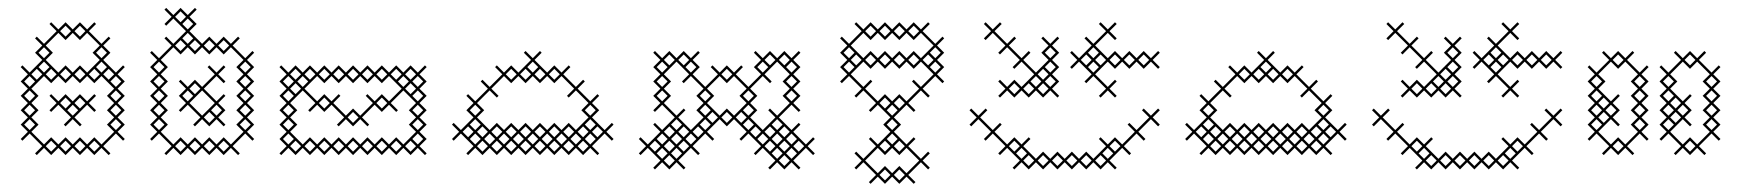

<svg xmlns="http://www.w3.org/2000/svg" viewBox="-20 -381 4326 477"><path d="M107.1 4.3 125 -13.6 142.9 4.3 160.7 -13.6 178.6 4.3 196.4 -13.6 214.3 4.3 232.1 -13.6 250 4.3 254.3 0 236.4 -17.9 267.9 -49.3 285.7 -31.4 290 -35.7 272.1 -53.6 290 -71.4 272.1 -89.3 290 -107.1 272.1 -125 290 -142.9 272.1 -160.7 290 -178.6 272.1 -196.4 290 -214.3 285.7 -218.6 267.9 -200.7 236.4 -232.1 254.3 -250 236.4 -267.9 254.3 -285.7 250 -290 232.1 -272.1 200.7 -303.6 218.6 -321.4 214.3 -325.7 196.4 -307.9 178.6 -325.7 160.7 -307.9 142.9 -325.7 125 -307.9 107.1 -325.7 102.9 -321.4 120.7 -303.6 89.3 -272.1 71.4 -290 67.1 -285.7 85 -267.9 67.1 -250 85 -232.1 53.6 -200.7 35.7 -218.6 31.4 -214.3 49.3 -196.4 31.4 -178.6 49.3 -160.7 31.4 -142.9 49.3 -125 31.4 -107.1 49.3 -89.3 31.4 -71.4 49.3 -53.6 31.4 -35.7 35.7 -31.4 53.6 -49.3 85 -17.9 67.1 0 71.4 4.3 89.3 -13.6ZM245.7 -71.4 263.6 -53.6 232.1 -22.1 214.3 -40 196.4 -22.1 178.6 -40 160.7 -22.1 142.9 -40 125 -22.1 107.1 -40 89.3 -22.1 57.9 -53.6 75.7 -71.4 57.9 -89.3 75.7 -107.1 57.9 -125 75.7 -142.9 57.9 -160.7 89.3 -192.1 107.1 -174.3 125 -192.1 142.9 -174.3 160.7 -192.1 178.6 -174.3 196.4 -192.1 214.3 -174.3 232.1 -192.1 263.6 -160.7 245.7 -142.9 263.6 -125 245.7 -107.1 263.6 -89.3ZM254.3 -178.6 267.9 -192.1 281.4 -178.6 267.9 -165ZM125 -200.7 93.6 -232.1 111.4 -250 93.6 -267.9 125 -299.3 142.9 -281.4 160.7 -299.3 178.6 -281.4 196.4 -299.3 227.9 -267.9 210 -250 227.9 -232.1 196.4 -200.7 178.6 -218.6 160.7 -200.7 142.9 -218.6ZM71.4 -210 85 -196.4 71.4 -182.9 57.9 -196.4ZM214.3 -210 227.9 -196.4 214.3 -182.9 200.7 -196.4ZM165 -89.3 196.4 -120.7 214.3 -102.9 218.6 -107.1 200.7 -125 218.6 -142.9 214.3 -147.1 196.4 -129.3 178.6 -147.1 160.7 -129.3 142.9 -147.1 125 -129.3 107.1 -147.1 102.9 -142.9 120.7 -125 102.9 -107.1 107.1 -102.9 125 -120.7 156.4 -89.3 138.6 -71.4 142.9 -67.1 160.7 -85 178.6 -67.1 182.9 -71.4ZM147.1 -107.1 160.7 -120.7 174.3 -107.1 160.7 -93.6ZM40 -71.4 53.6 -85 67.1 -71.4 53.6 -57.9ZM40 -107.1 53.6 -120.7 67.1 -107.1 53.6 -93.6ZM40 -142.9 53.6 -156.4 67.1 -142.9 53.6 -129.3ZM40 -178.6 53.6 -192.1 67.1 -178.6 53.6 -165ZM75.7 -214.3 89.3 -227.9 102.9 -214.3 89.3 -200.7ZM75.7 -250 89.3 -263.6 102.9 -250 89.3 -236.4ZM93.6 -17.9 107.1 -31.4 120.7 -17.9 107.1 -4.3ZM93.6 -196.4 107.1 -210 120.7 -196.4 107.1 -182.9ZM129.3 -17.9 142.9 -31.4 156.4 -17.9 142.9 -4.3ZM129.3 -125 142.9 -138.6 156.4 -125 142.9 -111.4ZM129.3 -196.4 142.9 -210 156.4 -196.4 142.9 -182.9ZM129.3 -303.6 142.9 -317.1 156.4 -303.6 142.9 -290ZM165 -17.9 178.6 -31.4 192.1 -17.9 178.6 -4.3ZM165 -125 178.6 -138.6 192.1 -125 178.6 -111.4ZM165 -196.4 178.6 -210 192.1 -196.4 178.6 -182.9ZM165 -303.6 178.6 -317.1 192.1 -303.6 178.6 -290ZM200.7 -17.9 214.3 -31.4 227.9 -17.9 214.3 -4.3ZM218.6 -214.3 232.1 -227.9 245.7 -214.3 232.1 -200.7ZM218.6 -250 232.1 -263.6 245.7 -250 232.1 -236.4ZM236.4 -196.4 250 -210 263.6 -196.4 250 -182.9ZM254.3 -71.4 267.9 -85 281.4 -71.4 267.9 -57.9ZM254.3 -107.1 267.9 -120.7 281.4 -107.1 267.9 -93.6ZM254.3 -142.9 267.9 -156.4 281.4 -142.9 267.9 -129.3Z M611.4 -35.7 593.6 -53.6 611.4 -71.4 593.6 -89.3 611.4 -107.1 593.6 -125 611.4 -142.9 593.6 -160.7 611.4 -178.6 593.6 -196.4 611.4 -214.3 593.6 -232.1 611.4 -250 607.1 -254.3 589.3 -236.4 557.9 -267.9 575.7 -285.7 571.4 -290 553.6 -272.1 535.7 -290 517.9 -272.1 500 -290 482.1 -272.1 450.7 -303.6 468.6 -321.4 450.7 -339.3 468.6 -357.1 464.3 -361.4 446.4 -343.6 428.6 -361.4 410.7 -343.6 392.9 -361.4 388.6 -357.1 406.4 -339.3 388.6 -321.4 392.9 -317.1 410.7 -335 442.1 -303.6 410.7 -272.1 392.9 -290 388.6 -285.7 406.4 -267.9 375 -236.4 357.1 -254.3 352.9 -250 370.7 -232.1 352.9 -214.3 370.7 -196.4 352.9 -178.6 370.7 -160.7 352.9 -142.9 370.7 -125 352.9 -107.1 370.7 -89.3 352.9 -71.4 370.7 -53.6 352.9 -35.7 357.1 -31.4 375 -49.3 406.4 -17.9 388.6 0 392.9 4.3 410.7 -13.6 428.6 4.3 446.4 -13.6 464.3 4.3 482.1 -13.6 500 4.3 517.9 -13.6 535.7 4.3 553.6 -13.6 571.4 4.3 575.7 0 557.9 -17.9 589.3 -49.3 607.1 -31.4ZM567.1 -71.4 585 -53.6 553.6 -22.1 535.7 -40 517.9 -22.1 500 -40 482.1 -22.1 464.3 -40 446.4 -22.1 428.6 -40 410.7 -22.1 379.3 -53.6 397.1 -71.4 379.3 -89.3 397.1 -107.1 379.3 -125 397.1 -142.9 379.3 -160.7 397.1 -178.6 379.3 -196.4 397.1 -214.3 379.3 -232.1 410.7 -263.6 428.6 -245.7 446.4 -263.6 464.3 -245.7 482.1 -263.6 500 -245.7 517.9 -263.6 535.7 -245.7 553.6 -263.6 585 -232.1 567.1 -214.3 585 -196.4 567.1 -178.6 585 -160.7 567.1 -142.9 585 -125 567.1 -107.1 585 -89.3ZM482.1 -93.6 450.7 -125 482.1 -156.4 513.6 -125ZM428.6 -102.9 446.4 -120.7 477.9 -89.3 460 -71.4 464.3 -67.1 482.1 -85 500 -67.1 517.9 -85 535.7 -67.1 540 -71.4 522.1 -89.3 540 -107.1 522.1 -125 540 -142.9 535.7 -147.1 517.9 -129.3 486.4 -160.7 517.9 -192.1 535.7 -174.3 540 -178.6 522.1 -196.4 540 -214.3 535.7 -218.6 517.9 -200.7 500 -218.6 495.7 -214.3 513.6 -196.4 482.1 -165 464.3 -182.9 446.4 -165 428.6 -182.9 424.3 -178.6 442.1 -160.7 424.3 -142.9 442.1 -125 424.3 -107.1ZM500 -102.9 513.6 -89.3 500 -75.7 486.4 -89.3ZM428.6 -281.4 442.1 -267.9 428.6 -254.3 415 -267.9ZM432.9 -321.4 446.4 -335 460 -321.4 446.4 -307.9ZM361.4 -71.4 375 -85 388.6 -71.4 375 -57.9ZM361.4 -107.1 375 -120.7 388.6 -107.1 375 -93.6ZM361.4 -142.9 375 -156.4 388.6 -142.9 375 -129.3ZM361.4 -178.6 375 -192.1 388.6 -178.6 375 -165ZM361.4 -214.3 375 -227.9 388.6 -214.3 375 -200.7ZM415 -17.9 428.6 -31.4 442.1 -17.9 428.6 -4.3ZM415 -339.3 428.6 -352.9 442.1 -339.3 428.6 -325.7ZM432.9 -142.9 446.4 -156.4 460 -142.9 446.4 -129.3ZM432.9 -285.7 446.4 -299.3 460 -285.7 446.4 -272.1ZM450.7 -17.9 464.3 -31.4 477.9 -17.9 464.3 -4.3ZM450.7 -160.7 464.3 -174.3 477.9 -160.7 464.3 -147.1ZM450.7 -267.9 464.3 -281.4 477.9 -267.9 464.3 -254.3ZM486.4 -17.9 500 -31.4 513.6 -17.9 500 -4.3ZM486.4 -267.9 500 -281.4 513.6 -267.9 500 -254.3ZM504.3 -107.1 517.9 -120.7 531.4 -107.1 517.9 -93.6ZM522.1 -17.9 535.7 -31.4 549.3 -17.9 535.7 -4.3ZM522.1 -267.9 535.7 -281.4 549.3 -267.9 535.7 -254.3ZM575.7 -71.4 589.3 -85 602.9 -71.4 589.3 -57.9ZM575.7 -107.1 589.3 -120.7 602.9 -107.1 589.3 -93.6ZM575.7 -142.9 589.3 -156.4 602.9 -142.9 589.3 -129.3ZM575.7 -178.6 589.3 -192.1 602.9 -178.6 589.3 -165ZM575.7 -214.3 589.3 -227.9 602.9 -214.3 589.3 -200.7Z M718.6 -178.6 732.1 -192.1 745.7 -178.6 732.1 -165ZM674.3 -178.6 692.1 -160.7 674.3 -142.9 692.1 -125 674.3 -107.1 692.1 -89.3 674.3 -71.4 692.1 -53.6 674.3 -35.7 692.1 -17.9 674.3 0 678.6 4.3 696.4 -13.6 714.3 4.3 732.1 -13.6 750 4.3 767.9 -13.6 785.7 4.3 803.6 -13.6 821.4 4.3 839.3 -13.6 857.1 4.3 875 -13.6 892.9 4.3 910.7 -13.6 928.6 4.3 946.4 -13.6 964.3 4.3 982.1 -13.6 1000 4.3 1017.9 -13.6 1035.7 4.3 1040 0 1022.1 -17.9 1040 -35.7 1022.1 -53.6 1040 -71.4 1022.1 -89.3 1040 -107.1 1022.1 -125 1040 -142.9 1022.1 -160.7 1040 -178.6 1022.1 -196.4 1040 -214.3 1035.7 -218.6 1017.9 -200.7 1000 -218.6 982.1 -200.7 964.3 -218.6 946.4 -200.7 928.6 -218.6 910.7 -200.7 892.9 -218.6 875 -200.7 857.1 -218.6 839.3 -200.7 821.4 -218.6 803.6 -200.7 785.7 -218.6 767.9 -200.7 750 -218.6 732.1 -200.7 714.3 -218.6 696.4 -200.7 678.6 -218.6 674.3 -214.3 692.1 -196.4ZM700.7 -125 732.1 -156.4 763.6 -125 745.7 -107.1 750 -102.9 767.9 -120.7 785.7 -102.9 803.6 -120.7 835 -89.3 817.1 -71.4 821.4 -67.1 839.3 -85 857.1 -67.1 875 -85 892.9 -67.1 897.1 -71.4 879.3 -89.3 910.7 -120.7 928.6 -102.9 946.4 -120.7 964.3 -102.9 968.6 -107.1 950.7 -125 982.1 -156.4 1013.6 -125 995.7 -107.1 1013.6 -89.3 995.7 -71.4 1013.6 -53.6 982.1 -22.1 964.3 -40 946.4 -22.1 928.6 -40 910.7 -22.1 892.9 -40 875 -22.1 857.1 -40 839.3 -22.1 821.4 -40 803.6 -22.1 785.7 -40 767.9 -22.1 750 -40 732.1 -22.1 700.7 -53.6 718.6 -71.4 700.7 -89.3 718.6 -107.1ZM1000 -31.4 1013.6 -17.9 1000 -4.3 986.4 -17.9ZM1000 -174.3 1013.6 -160.7 1000 -147.1 986.4 -160.7ZM1004.3 -178.6 1017.9 -192.1 1031.4 -178.6 1017.9 -165ZM946.4 -192.1 977.9 -160.7 946.4 -129.3 928.6 -147.1 910.7 -129.3 892.9 -147.1 888.6 -142.9 906.4 -125 875 -93.6 857.1 -111.4 839.3 -93.6 807.9 -125 825.7 -142.9 821.4 -147.1 803.6 -129.3 785.7 -147.1 767.9 -129.3 736.4 -160.7 767.9 -192.1 785.7 -174.3 803.6 -192.1 821.4 -174.3 839.3 -192.1 857.1 -174.3 875 -192.1 892.9 -174.3 910.7 -192.1 928.6 -174.3ZM968.6 -178.6 982.1 -192.1 995.7 -178.6 982.1 -165ZM714.3 -174.3 727.9 -160.7 714.3 -147.1 700.7 -160.7ZM1004.3 -142.9 1017.9 -156.4 1031.4 -142.9 1017.9 -129.3ZM682.9 -35.7 696.4 -49.3 710 -35.7 696.4 -22.1ZM682.9 -71.4 696.4 -85 710 -71.4 696.4 -57.9ZM682.9 -107.1 696.4 -120.7 710 -107.1 696.4 -93.6ZM682.9 -142.9 696.4 -156.4 710 -142.9 696.4 -129.3ZM682.9 -178.6 696.4 -192.1 710 -178.6 696.4 -165ZM700.7 -17.9 714.3 -31.4 727.9 -17.9 714.3 -4.3ZM700.7 -196.4 714.3 -210 727.9 -196.4 714.3 -182.9ZM736.4 -17.9 750 -31.4 763.6 -17.9 750 -4.3ZM736.4 -196.4 750 -210 763.6 -196.4 750 -182.9ZM772.1 -17.9 785.7 -31.4 799.3 -17.9 785.7 -4.3ZM772.1 -125 785.7 -138.6 799.3 -125 785.7 -111.4ZM772.1 -196.4 785.7 -210 799.3 -196.4 785.7 -182.9ZM807.9 -17.9 821.4 -31.4 835 -17.9 821.4 -4.3ZM807.9 -196.4 821.4 -210 835 -196.4 821.4 -182.9ZM843.6 -17.9 857.1 -31.4 870.7 -17.9 857.1 -4.3ZM843.6 -89.3 857.1 -102.9 870.7 -89.3 857.1 -75.7ZM843.6 -196.4 857.1 -210 870.7 -196.4 857.1 -182.9ZM879.3 -17.9 892.9 -31.4 906.4 -17.9 892.9 -4.3ZM879.3 -196.4 892.9 -210 906.4 -196.4 892.9 -182.9ZM915 -17.9 928.6 -31.4 942.1 -17.9 928.6 -4.3ZM915 -125 928.6 -138.6 942.1 -125 928.6 -111.4ZM915 -196.4 928.6 -210 942.1 -196.4 928.6 -182.9ZM950.7 -17.9 964.3 -31.4 977.9 -17.9 964.3 -4.3ZM950.7 -196.4 964.3 -210 977.9 -196.4 964.3 -182.9ZM986.4 -196.4 1000 -210 1013.6 -196.4 1000 -182.9ZM1004.3 -35.7 1017.9 -49.3 1031.4 -35.7 1017.9 -22.1ZM1004.3 -71.4 1017.9 -85 1031.4 -71.4 1017.9 -57.9ZM1004.3 -107.1 1017.9 -120.7 1031.4 -107.1 1017.9 -93.6Z M1214.3 4.3 1232.1 -13.6 1250 4.3 1267.9 -13.6 1285.7 4.3 1303.6 -13.6 1321.4 4.3 1339.3 -13.6 1357.1 4.3 1375 -13.6 1392.9 4.3 1410.7 -13.6 1428.6 4.3 1446.4 -13.6 1464.3 4.3 1468.6 0 1450.7 -17.9 1482.1 -49.3 1500 -31.4 1504.3 -35.7 1486.4 -53.6 1504.3 -71.4 1500 -75.7 1482.1 -57.9 1450.7 -89.3 1468.6 -107.1 1450.7 -125 1468.6 -142.9 1464.3 -147.1 1446.4 -129.3 1415 -160.7 1432.9 -178.6 1428.6 -182.9 1410.7 -165 1379.3 -196.4 1397.1 -214.3 1392.9 -218.6 1375 -200.7 1357.1 -218.6 1339.3 -200.7 1307.9 -232.1 1325.7 -250 1321.4 -254.3 1303.6 -236.4 1285.7 -254.3 1281.4 -250 1299.3 -232.1 1267.9 -200.7 1250 -218.6 1232.1 -200.7 1214.3 -218.6 1210 -214.3 1227.9 -196.4 1196.4 -165 1178.6 -182.9 1174.3 -178.6 1192.1 -160.7 1160.7 -129.3 1142.9 -147.1 1138.6 -142.9 1156.4 -125 1138.6 -107.1 1156.4 -89.3 1125 -57.9 1107.1 -75.7 1102.9 -71.4 1120.7 -53.6 1102.9 -35.7 1107.1 -31.4 1125 -49.3 1156.4 -17.9 1138.6 0 1142.9 4.3 1160.7 -13.6 1178.6 4.3 1196.4 -13.6ZM1147.1 -35.7 1160.7 -49.3 1174.3 -35.7 1160.7 -22.1ZM1182.9 -35.7 1196.4 -49.3 1210 -35.7 1196.4 -22.1ZM1218.6 -35.7 1232.1 -49.3 1245.7 -35.7 1232.1 -22.1ZM1178.6 -31.4 1192.1 -17.9 1178.6 -4.3 1165 -17.9ZM1254.3 -35.7 1267.9 -49.3 1281.4 -35.7 1267.9 -22.1ZM1214.3 -31.4 1227.9 -17.9 1214.3 -4.3 1200.7 -17.9ZM1290 -35.7 1303.6 -49.3 1317.1 -35.7 1303.6 -22.1ZM1250 -31.4 1263.6 -17.9 1250 -4.3 1236.4 -17.9ZM1325.7 -35.7 1339.3 -49.3 1352.9 -35.7 1339.3 -22.1ZM1285.7 -31.4 1299.3 -17.9 1285.7 -4.3 1272.1 -17.9ZM1361.4 -35.7 1375 -49.3 1388.6 -35.7 1375 -22.1ZM1321.4 -31.4 1335 -17.9 1321.4 -4.3 1307.9 -17.9ZM1397.1 -35.7 1410.7 -49.3 1424.3 -35.7 1410.7 -22.1ZM1357.1 -31.4 1370.7 -17.9 1357.1 -4.3 1343.6 -17.9ZM1432.9 -35.7 1446.4 -49.3 1460 -35.7 1446.4 -22.1ZM1392.9 -31.4 1406.4 -17.9 1392.9 -4.3 1379.3 -17.9ZM1428.6 -31.4 1442.1 -17.9 1428.6 -4.3 1415 -17.9ZM1196.4 -57.9 1165 -89.3 1182.9 -107.1 1165 -125 1196.4 -156.4 1214.3 -138.6 1218.6 -142.9 1200.7 -160.7 1232.1 -192.1 1250 -174.3 1267.9 -192.1 1285.7 -174.3 1303.6 -192.1 1321.4 -174.3 1339.3 -192.1 1357.1 -174.3 1375 -192.1 1406.4 -160.7 1388.6 -142.9 1392.9 -138.6 1410.7 -156.4 1442.1 -125 1424.3 -107.1 1442.1 -89.3 1410.7 -57.9 1392.9 -75.7 1375 -57.9 1357.1 -75.7 1339.3 -57.9 1321.4 -75.7 1303.6 -57.9 1285.7 -75.7 1267.9 -57.9 1250 -75.7 1232.1 -57.9 1214.3 -75.7ZM1142.9 -67.1 1156.4 -53.6 1142.9 -40 1129.3 -53.6ZM1428.6 -67.1 1442.1 -53.6 1428.6 -40 1415 -53.6ZM1285.7 -210 1299.3 -196.4 1285.7 -182.9 1272.1 -196.4ZM1147.1 -71.4 1160.7 -85 1174.3 -71.4 1160.7 -57.9ZM1147.1 -107.1 1160.7 -120.7 1174.3 -107.1 1160.7 -93.6ZM1165 -53.6 1178.6 -67.1 1192.1 -53.6 1178.6 -40ZM1200.7 -53.6 1214.3 -67.1 1227.9 -53.6 1214.3 -40ZM1236.4 -53.6 1250 -67.1 1263.6 -53.6 1250 -40ZM1236.4 -196.4 1250 -210 1263.6 -196.4 1250 -182.9ZM1272.1 -53.6 1285.7 -67.1 1299.3 -53.6 1285.7 -40ZM1290 -214.3 1303.6 -227.9 1317.1 -214.3 1303.6 -200.7ZM1307.9 -53.6 1321.4 -67.1 1335 -53.6 1321.4 -40ZM1307.9 -196.4 1321.4 -210 1335 -196.4 1321.4 -182.9ZM1343.6 -53.6 1357.1 -67.1 1370.7 -53.6 1357.1 -40ZM1343.6 -196.4 1357.1 -210 1370.7 -196.4 1357.1 -182.9ZM1379.3 -53.6 1392.9 -67.1 1406.4 -53.6 1392.9 -40ZM1432.9 -71.4 1446.4 -85 1460 -71.4 1446.4 -57.9ZM1432.9 -107.1 1446.4 -120.7 1460 -107.1 1446.4 -93.6ZM1450.7 -53.6 1464.3 -67.1 1477.9 -53.6 1464.3 -40Z M1785.7 -174.3 1803.6 -192.1 1835 -160.7 1817.1 -142.9 1835 -125 1803.6 -93.6 1785.7 -111.4 1767.9 -93.6 1736.4 -125 1754.3 -142.9 1736.4 -160.7 1767.9 -192.1ZM1839.3 -165 1807.9 -196.4 1825.7 -214.3 1821.4 -218.6 1803.6 -200.7 1785.7 -218.6 1767.9 -200.7 1750 -218.6 1745.7 -214.3 1763.6 -196.4 1732.1 -165 1700.7 -196.4 1718.6 -214.3 1700.7 -232.1 1718.6 -250 1714.3 -254.3 1696.4 -236.4 1678.6 -254.3 1660.7 -236.4 1642.9 -254.3 1625 -236.4 1607.1 -254.3 1602.9 -250 1620.7 -232.1 1602.9 -214.3 1620.7 -196.4 1602.9 -178.6 1620.7 -160.7 1602.9 -142.9 1620.7 -125 1602.9 -107.1 1607.1 -102.9 1625 -120.7 1656.4 -89.3 1625 -57.9 1607.1 -75.7 1602.9 -71.4 1620.7 -53.6 1589.3 -22.1 1571.4 -40 1567.1 -35.7 1585 -17.9 1567.1 0 1571.4 4.3 1589.3 -13.6 1620.7 17.9 1602.9 35.7 1607.1 40 1625 22.1 1642.9 40 1660.7 22.1 1678.6 40 1682.9 35.7 1665 17.9 1696.4 -13.6 1714.3 4.3 1718.6 0 1700.7 -17.9 1732.1 -49.3 1750 -31.4 1754.3 -35.7 1736.4 -53.6 1767.9 -85 1785.7 -67.1 1803.6 -85 1835 -53.6 1817.1 -35.7 1821.4 -31.4 1839.3 -49.3 1870.7 -17.9 1852.9 0 1857.1 4.3 1875 -13.6 1906.4 17.9 1888.6 35.7 1892.9 40 1910.7 22.1 1928.6 40 1946.4 22.1 1964.3 40 1968.6 35.7 1950.7 17.9 1982.1 -13.6 2000 4.3 2004.3 0 1986.4 -17.9 2004.3 -35.7 2000 -40 1982.1 -22.1 1950.7 -53.6 1968.6 -71.4 1964.3 -75.7 1946.4 -57.9 1915 -89.3 1946.4 -120.7 1964.3 -102.9 1968.6 -107.1 1950.7 -125 1968.6 -142.9 1950.7 -160.7 1968.6 -178.6 1950.7 -196.4 1968.6 -214.3 1950.7 -232.1 1968.6 -250 1964.3 -254.3 1946.4 -236.4 1928.6 -254.3 1910.7 -236.4 1892.9 -254.3 1875 -236.4 1857.1 -254.3 1852.9 -250 1870.7 -232.1 1852.9 -214.3 1870.7 -196.4ZM1710 -142.9 1727.9 -125 1710 -107.1 1727.9 -89.3 1696.4 -57.9 1665 -89.3 1682.9 -107.1 1678.6 -111.4 1660.7 -93.6 1629.3 -125 1647.1 -142.9 1629.3 -160.7 1647.1 -178.6 1629.3 -196.4 1660.7 -227.9 1692.1 -196.4 1674.3 -178.6 1678.6 -174.3 1696.4 -192.1 1727.9 -160.7ZM1861.4 -142.9 1843.6 -160.7 1875 -192.1 1892.9 -174.3 1897.1 -178.6 1879.3 -196.4 1910.7 -227.9 1942.1 -196.4 1924.3 -178.6 1942.1 -160.7 1924.3 -142.9 1942.1 -125 1910.7 -93.6 1892.9 -111.4 1888.6 -107.1 1906.4 -89.3 1875 -57.9 1843.6 -89.3 1861.4 -107.1 1843.6 -125ZM1932.9 -214.3 1946.4 -227.9 1960 -214.3 1946.4 -200.7ZM1892.9 -67.1 1906.4 -53.6 1892.9 -40 1879.3 -53.6ZM1928.6 -31.4 1942.1 -17.9 1928.6 -4.3 1915 -17.9ZM1897.1 0 1910.7 -13.6 1924.3 0 1910.7 13.6ZM1861.4 -35.7 1875 -49.3 1888.6 -35.7 1875 -22.1ZM1682.9 -214.3 1696.4 -227.9 1710 -214.3 1696.4 -200.7ZM1642.9 -67.1 1656.4 -53.6 1642.9 -40 1629.3 -53.6ZM1611.4 0 1625 -13.6 1638.6 0 1625 13.6ZM1647.1 -35.7 1660.7 -49.3 1674.3 -35.7 1660.7 -22.1ZM1607.1 -31.4 1620.7 -17.9 1607.1 -4.3 1593.6 -17.9ZM1825.7 -71.4 1839.3 -85 1852.9 -71.4 1839.3 -57.9ZM1821.4 -102.9 1835 -89.3 1821.4 -75.7 1807.9 -89.3ZM1682.9 -35.7 1696.4 -49.3 1710 -35.7 1696.4 -22.1ZM1642.9 -31.4 1656.4 -17.9 1642.9 -4.3 1629.3 -17.9ZM1647.1 0 1660.7 -13.6 1674.3 0 1660.7 13.6ZM1642.9 4.3 1656.4 17.9 1642.9 31.4 1629.3 17.9ZM1678.6 -31.4 1692.1 -17.9 1678.6 -4.3 1665 -17.9ZM1714.3 -67.1 1727.9 -53.6 1714.3 -40 1700.7 -53.6ZM1897.1 -35.7 1910.7 -49.3 1924.3 -35.7 1910.7 -22.1ZM1932.9 -35.7 1946.4 -49.3 1960 -35.7 1946.4 -22.1ZM1892.9 -31.4 1906.4 -17.9 1892.9 -4.3 1879.3 -17.9ZM1932.9 0 1946.4 -13.6 1960 0 1946.4 13.6ZM1928.6 4.3 1942.1 17.9 1928.6 31.4 1915 17.9ZM1611.4 -35.7 1625 -49.3 1638.6 -35.7 1625 -22.1ZM1611.4 -142.9 1625 -156.4 1638.6 -142.9 1625 -129.3ZM1611.4 -178.6 1625 -192.1 1638.6 -178.6 1625 -165ZM1611.4 -214.3 1625 -227.9 1638.6 -214.3 1625 -200.7ZM1629.3 -232.1 1642.9 -245.7 1656.4 -232.1 1642.9 -218.6ZM1647.1 -71.4 1660.7 -85 1674.3 -71.4 1660.7 -57.9ZM1665 -53.6 1678.6 -67.1 1692.1 -53.6 1678.6 -40ZM1665 -232.1 1678.6 -245.7 1692.1 -232.1 1678.6 -218.6ZM1718.6 -71.4 1732.1 -85 1745.7 -71.4 1732.1 -57.9ZM1718.6 -107.1 1732.1 -120.7 1745.7 -107.1 1732.1 -93.6ZM1718.6 -142.9 1732.1 -156.4 1745.7 -142.9 1732.1 -129.3ZM1736.4 -89.3 1750 -102.9 1763.6 -89.3 1750 -75.7ZM1772.1 -89.3 1785.7 -102.9 1799.3 -89.3 1785.7 -75.7ZM1772.1 -196.4 1785.7 -210 1799.3 -196.4 1785.7 -182.9ZM1825.7 -107.1 1839.3 -120.7 1852.9 -107.1 1839.3 -93.6ZM1825.7 -142.9 1839.3 -156.4 1852.9 -142.9 1839.3 -129.3ZM1843.6 -53.6 1857.1 -67.1 1870.7 -53.6 1857.1 -40ZM1861.4 -214.3 1875 -227.9 1888.6 -214.3 1875 -200.7ZM1879.3 -232.1 1892.9 -245.7 1906.4 -232.1 1892.9 -218.6ZM1897.1 -71.4 1910.7 -85 1924.3 -71.4 1910.7 -57.9ZM1915 -53.6 1928.6 -67.1 1942.1 -53.6 1928.6 -40ZM1915 -232.1 1928.6 -245.7 1942.1 -232.1 1928.6 -218.6ZM1932.9 -142.9 1946.4 -156.4 1960 -142.9 1946.4 -129.3ZM1932.9 -178.6 1946.4 -192.1 1960 -178.6 1946.4 -165ZM1950.7 -17.9 1964.3 -31.4 1977.9 -17.9 1964.3 -4.3Z M2178.6 75.7 2196.4 57.9 2214.3 75.7 2232.1 57.9 2250 75.7 2254.3 71.4 2236.4 53.6 2267.9 22.1 2285.7 40 2290 35.7 2272.1 17.9 2290 0 2285.7 -4.3 2267.9 13.6 2236.4 -17.9 2254.3 -35.7 2250 -40 2232.1 -22.1 2200.7 -53.6 2218.6 -71.4 2200.7 -89.3 2232.1 -120.7 2250 -102.9 2254.3 -107.1 2236.4 -125 2267.9 -156.4 2285.7 -138.6 2290 -142.9 2272.1 -160.7 2303.6 -192.1 2321.4 -174.3 2325.7 -178.6 2307.9 -196.4 2325.7 -214.3 2307.9 -232.1 2325.7 -250 2307.9 -267.9 2325.7 -285.7 2321.4 -290 2303.6 -272.1 2272.1 -303.6 2290 -321.4 2285.7 -325.7 2267.9 -307.9 2250 -325.7 2232.1 -307.9 2214.3 -325.7 2196.4 -307.9 2178.6 -325.7 2160.7 -307.9 2142.9 -325.7 2125 -307.9 2107.1 -325.7 2102.9 -321.4 2120.7 -303.6 2089.3 -272.1 2071.4 -290 2067.1 -285.7 2085 -267.9 2067.1 -250 2085 -232.1 2067.1 -214.3 2085 -196.4 2067.1 -178.6 2071.4 -174.3 2089.3 -192.1 2120.7 -160.7 2102.9 -142.9 2107.1 -138.6 2125 -156.4 2156.4 -125 2138.6 -107.1 2142.9 -102.9 2160.7 -120.7 2192.1 -89.3 2174.3 -71.4 2192.1 -53.6 2160.7 -22.1 2142.9 -40 2138.6 -35.7 2156.4 -17.9 2125 13.6 2107.1 -4.3 2102.9 0 2120.7 17.9 2102.9 35.7 2107.1 40 2125 22.1 2156.4 53.6 2138.6 71.4 2142.9 75.7 2160.7 57.9ZM2160.7 49.3 2129.3 17.9 2160.7 -13.6 2178.6 4.3 2196.4 -13.6 2214.3 4.3 2232.1 -13.6 2263.6 17.9 2232.1 49.3 2214.3 31.4 2196.4 49.3 2178.6 31.4ZM2178.6 -31.4 2192.1 -17.9 2178.6 -4.3 2165 -17.9ZM2182.9 -107.1 2196.4 -120.7 2210 -107.1 2196.4 -93.6ZM2160.7 -129.3 2129.3 -160.7 2147.1 -178.6 2142.9 -182.9 2125 -165 2093.6 -196.4 2125 -227.9 2142.9 -210 2160.7 -227.9 2178.6 -210 2196.4 -227.9 2214.3 -210 2232.1 -227.9 2250 -210 2267.9 -227.9 2299.3 -196.4 2267.9 -165 2250 -182.9 2245.7 -178.6 2263.6 -160.7 2232.1 -129.3 2214.3 -147.1 2196.4 -129.3 2178.6 -147.1ZM2125 -236.4 2093.6 -267.9 2125 -299.3 2142.9 -281.4 2160.7 -299.3 2178.6 -281.4 2196.4 -299.3 2214.3 -281.4 2232.1 -299.3 2250 -281.4 2267.9 -299.3 2299.3 -267.9 2267.9 -236.4 2250 -254.3 2232.1 -236.4 2214.3 -254.3 2196.4 -236.4 2178.6 -254.3 2160.7 -236.4 2142.9 -254.3ZM2285.7 -245.7 2299.3 -232.1 2285.7 -218.6 2272.1 -232.1ZM2290 -214.3 2303.6 -227.9 2317.1 -214.3 2303.6 -200.7ZM2075.7 -214.3 2089.3 -227.9 2102.9 -214.3 2089.3 -200.7ZM2075.7 -250 2089.3 -263.6 2102.9 -250 2089.3 -236.4ZM2093.6 -232.1 2107.1 -245.7 2120.7 -232.1 2107.1 -218.6ZM2129.3 -232.1 2142.9 -245.7 2156.4 -232.1 2142.9 -218.6ZM2129.3 -303.6 2142.9 -317.1 2156.4 -303.6 2142.9 -290ZM2165 53.6 2178.6 40 2192.1 53.6 2178.6 67.1ZM2165 -125 2178.6 -138.6 2192.1 -125 2178.6 -111.4ZM2165 -232.1 2178.6 -245.7 2192.1 -232.1 2178.6 -218.6ZM2165 -303.6 2178.6 -317.1 2192.1 -303.6 2178.6 -290ZM2182.9 -35.7 2196.4 -49.3 2210 -35.7 2196.4 -22.1ZM2182.9 -71.4 2196.4 -85 2210 -71.4 2196.4 -57.9ZM2200.7 53.6 2214.3 40 2227.9 53.6 2214.3 67.1ZM2200.7 -17.9 2214.3 -31.4 2227.9 -17.9 2214.3 -4.3ZM2200.7 -125 2214.3 -138.6 2227.9 -125 2214.3 -111.4ZM2200.7 -232.1 2214.3 -245.7 2227.9 -232.1 2214.3 -218.6ZM2200.7 -303.6 2214.3 -317.1 2227.9 -303.6 2214.3 -290ZM2236.4 -232.1 2250 -245.7 2263.6 -232.1 2250 -218.6ZM2236.4 -303.6 2250 -317.1 2263.6 -303.6 2250 -290ZM2290 -250 2303.6 -263.6 2317.1 -250 2303.6 -236.4Z M2482.1 -272.1 2450.7 -303.6 2468.6 -321.4 2464.3 -325.7 2446.4 -307.9 2428.6 -325.7 2424.3 -321.4 2442.1 -303.6 2424.3 -285.7 2428.6 -281.4 2446.4 -299.3 2477.9 -267.9 2460 -250 2464.3 -245.7 2482.1 -263.6 2513.6 -232.1 2495.7 -214.3 2500 -210 2517.9 -227.9 2549.3 -196.4 2517.9 -165 2500 -182.9 2482.1 -165 2464.3 -182.9 2460 -178.6 2477.9 -160.7 2460 -142.9 2464.3 -138.6 2482.1 -156.4 2500 -138.6 2517.9 -156.4 2535.7 -138.6 2553.6 -156.4 2571.4 -138.6 2589.3 -156.4 2607.1 -138.6 2611.4 -142.9 2593.6 -160.7 2611.4 -178.6 2593.6 -196.4 2611.4 -214.3 2593.6 -232.1 2611.4 -250 2593.6 -267.9 2611.4 -285.7 2607.1 -290 2589.3 -272.1 2571.4 -290 2567.1 -285.7 2585 -267.9 2567.1 -250 2585 -232.1 2553.6 -200.7 2522.1 -232.1 2540 -250 2535.7 -254.3 2517.9 -236.4 2486.4 -267.9 2504.3 -285.7 2500 -290ZM2575.7 -178.6 2589.3 -192.1 2602.9 -178.6 2589.3 -165ZM2535.7 -174.3 2549.3 -160.7 2535.7 -147.1 2522.1 -160.7ZM2571.4 -174.3 2585 -160.7 2571.4 -147.1 2557.9 -160.7ZM2571.4 -210 2585 -196.4 2571.4 -182.9 2557.9 -196.4ZM2682.9 -214.3 2696.4 -227.9 2710 -214.3 2696.4 -200.7ZM2642.9 -210 2660.7 -227.9 2692.1 -196.4 2674.3 -178.6 2678.6 -174.3 2696.4 -192.1 2727.9 -160.7 2710 -142.9 2714.3 -138.6 2732.1 -156.4 2750 -138.6 2754.3 -142.9 2736.4 -160.7 2754.3 -178.6 2750 -182.9 2732.1 -165 2700.7 -196.4 2732.1 -227.9 2750 -210 2767.9 -227.9 2785.7 -210 2803.6 -227.9 2821.4 -210 2839.3 -227.9 2857.1 -210 2861.4 -214.3 2843.6 -232.1 2861.4 -250 2857.1 -254.3 2839.3 -236.4 2821.4 -254.3 2803.6 -236.4 2785.7 -254.3 2767.9 -236.4 2750 -254.3 2732.1 -236.4 2700.7 -267.9 2732.1 -299.3 2750 -281.4 2754.3 -285.7 2736.4 -303.6 2754.3 -321.4 2750 -325.7 2732.1 -307.9 2714.3 -325.7 2710 -321.4 2727.9 -303.6 2696.4 -272.1 2678.6 -290 2674.3 -285.7 2692.1 -267.9 2660.7 -236.4 2642.9 -254.3 2638.6 -250 2656.4 -232.1 2638.6 -214.3ZM2678.6 -245.7 2692.1 -232.1 2678.6 -218.6 2665 -232.1ZM2446.4 -57.9 2415 -89.3 2432.9 -107.1 2428.6 -111.4 2410.7 -93.6 2392.9 -111.4 2388.6 -107.1 2406.4 -89.3 2388.6 -71.4 2392.9 -67.1 2410.7 -85 2442.1 -53.6 2424.3 -35.7 2428.6 -31.4 2446.4 -49.3 2477.9 -17.9 2460 0 2464.3 4.3 2482.1 -13.6 2513.6 17.9 2495.7 35.7 2500 40 2517.9 22.1 2535.7 40 2553.6 22.1 2571.4 40 2589.3 22.1 2607.1 40 2625 22.1 2642.9 40 2660.7 22.1 2678.6 40 2696.4 22.1 2714.3 40 2732.1 22.1 2750 40 2754.3 35.7 2736.4 17.9 2767.9 -13.6 2785.7 4.3 2790 0 2772.1 -17.9 2803.6 -49.3 2821.4 -31.4 2825.7 -35.7 2807.9 -53.6 2839.3 -85 2857.1 -67.1 2861.4 -71.4 2843.6 -89.3 2861.4 -107.1 2857.1 -111.4 2839.3 -93.6 2821.4 -111.4 2817.1 -107.1 2835 -89.3 2803.6 -57.9 2785.7 -75.7 2781.4 -71.4 2799.3 -53.6 2767.9 -22.1 2750 -40 2732.1 -22.1 2714.3 -40 2710 -35.7 2727.9 -17.9 2696.4 13.6 2678.6 -4.3 2660.7 13.6 2642.9 -4.3 2625 13.6 2607.1 -4.3 2589.3 13.6 2571.4 -4.3 2553.6 13.6 2522.1 -17.9 2540 -35.7 2535.7 -40 2517.9 -22.1 2500 -40 2482.1 -22.1 2450.7 -53.6 2468.6 -71.4 2464.3 -75.7ZM2504.3 0 2517.9 -13.6 2531.4 0 2517.9 13.6ZM2714.3 4.3 2727.9 17.9 2714.3 31.4 2700.7 17.9ZM2486.4 -17.9 2500 -31.4 2513.6 -17.9 2500 -4.3ZM2486.4 -160.7 2500 -174.3 2513.6 -160.7 2500 -147.1ZM2522.1 17.9 2535.7 4.3 2549.3 17.9 2535.7 31.4ZM2540 -178.6 2553.6 -192.1 2567.1 -178.6 2553.6 -165ZM2557.9 17.9 2571.4 4.3 2585 17.9 2571.4 31.4ZM2575.7 -214.3 2589.3 -227.9 2602.9 -214.3 2589.3 -200.7ZM2575.7 -250 2589.3 -263.6 2602.9 -250 2589.3 -236.4ZM2593.6 17.9 2607.1 4.3 2620.7 17.9 2607.1 31.4ZM2629.3 17.9 2642.9 4.3 2656.4 17.9 2642.9 31.4ZM2665 17.9 2678.6 4.3 2692.1 17.9 2678.6 31.4ZM2682.9 -250 2696.4 -263.6 2710 -250 2696.4 -236.4ZM2700.7 -232.1 2714.3 -245.7 2727.9 -232.1 2714.3 -218.6ZM2718.6 0 2732.1 -13.6 2745.7 0 2732.1 13.6ZM2736.4 -17.9 2750 -31.4 2763.6 -17.9 2750 -4.3ZM2736.4 -232.1 2750 -245.7 2763.6 -232.1 2750 -218.6ZM2772.1 -232.1 2785.7 -245.7 2799.3 -232.1 2785.7 -218.6ZM2807.9 -232.1 2821.4 -245.7 2835 -232.1 2821.4 -218.6Z M3035.7 4.3 3053.6 -13.6 3071.4 4.3 3089.3 -13.6 3107.1 4.3 3125 -13.6 3142.9 4.3 3160.7 -13.6 3178.6 4.3 3196.4 -13.6 3214.3 4.3 3232.1 -13.6 3250 4.3 3267.9 -13.6 3285.7 4.3 3290 0 3272.1 -17.9 3303.6 -49.3 3321.4 -31.4 3325.7 -35.7 3307.9 -53.6 3325.7 -71.4 3321.4 -75.7 3303.6 -57.9 3272.1 -89.3 3290 -107.1 3272.1 -125 3290 -142.9 3285.7 -147.1 3267.9 -129.3 3236.4 -160.7 3254.3 -178.6 3250 -182.9 3232.1 -165 3200.7 -196.4 3218.6 -214.3 3214.3 -218.6 3196.4 -200.7 3178.6 -218.6 3160.7 -200.7 3129.3 -232.1 3147.1 -250 3142.9 -254.3 3125 -236.4 3107.1 -254.3 3102.9 -250 3120.7 -232.1 3089.3 -200.7 3071.4 -218.6 3053.6 -200.7 3035.7 -218.6 3031.4 -214.3 3049.3 -196.4 3017.9 -165 3000 -182.9 2995.7 -178.6 3013.6 -160.7 2982.1 -129.3 2964.3 -147.1 2960 -142.9 2977.9 -125 2960 -107.1 2977.9 -89.3 2946.4 -57.9 2928.6 -75.7 2924.3 -71.4 2942.1 -53.6 2924.3 -35.7 2928.6 -31.4 2946.4 -49.3 2977.9 -17.9 2960 0 2964.3 4.3 2982.1 -13.6 3000 4.3 3017.9 -13.6ZM2968.6 -35.7 2982.1 -49.3 2995.7 -35.7 2982.1 -22.1ZM3004.3 -35.7 3017.9 -49.3 3031.4 -35.7 3017.9 -22.1ZM3040 -35.7 3053.6 -49.3 3067.1 -35.7 3053.6 -22.1ZM3000 -31.4 3013.6 -17.9 3000 -4.3 2986.4 -17.9ZM3075.7 -35.7 3089.3 -49.3 3102.9 -35.7 3089.3 -22.1ZM3035.7 -31.4 3049.3 -17.9 3035.7 -4.3 3022.1 -17.9ZM3111.4 -35.7 3125 -49.3 3138.6 -35.7 3125 -22.1ZM3071.4 -31.4 3085 -17.9 3071.4 -4.3 3057.9 -17.9ZM3147.1 -35.7 3160.7 -49.3 3174.3 -35.7 3160.7 -22.1ZM3107.1 -31.4 3120.7 -17.9 3107.1 -4.3 3093.6 -17.9ZM3182.9 -35.7 3196.4 -49.3 3210 -35.7 3196.4 -22.1ZM3142.9 -31.4 3156.4 -17.9 3142.9 -4.3 3129.3 -17.9ZM3218.6 -35.7 3232.1 -49.3 3245.7 -35.7 3232.1 -22.1ZM3178.6 -31.4 3192.1 -17.9 3178.6 -4.3 3165 -17.9ZM3254.3 -35.7 3267.9 -49.3 3281.4 -35.7 3267.9 -22.1ZM3214.3 -31.4 3227.9 -17.9 3214.3 -4.3 3200.7 -17.9ZM3250 -31.4 3263.6 -17.9 3250 -4.3 3236.4 -17.9ZM3017.9 -57.9 2986.4 -89.3 3004.3 -107.1 2986.4 -125 3017.9 -156.4 3035.7 -138.6 3040 -142.9 3022.1 -160.7 3053.6 -192.1 3071.4 -174.3 3089.3 -192.1 3107.1 -174.3 3125 -192.1 3142.9 -174.3 3160.7 -192.1 3178.6 -174.3 3196.4 -192.1 3227.9 -160.7 3210 -142.9 3214.3 -138.6 3232.1 -156.4 3263.6 -125 3245.7 -107.1 3263.6 -89.3 3232.1 -57.9 3214.3 -75.7 3196.4 -57.9 3178.6 -75.7 3160.7 -57.9 3142.9 -75.7 3125 -57.9 3107.1 -75.7 3089.3 -57.9 3071.4 -75.7 3053.6 -57.9 3035.7 -75.7ZM2964.3 -67.1 2977.9 -53.6 2964.3 -40 2950.7 -53.6ZM3250 -67.1 3263.6 -53.6 3250 -40 3236.4 -53.6ZM3107.1 -210 3120.7 -196.4 3107.1 -182.9 3093.6 -196.4ZM2968.6 -71.4 2982.1 -85 2995.7 -71.4 2982.1 -57.9ZM2968.6 -107.1 2982.1 -120.7 2995.7 -107.1 2982.1 -93.6ZM2986.4 -53.6 3000 -67.1 3013.6 -53.6 3000 -40ZM3022.1 -53.6 3035.7 -67.1 3049.3 -53.6 3035.7 -40ZM3057.9 -53.6 3071.4 -67.1 3085 -53.6 3071.4 -40ZM3057.9 -196.4 3071.4 -210 3085 -196.4 3071.4 -182.9ZM3093.6 -53.6 3107.1 -67.1 3120.7 -53.6 3107.1 -40ZM3111.4 -214.3 3125 -227.9 3138.6 -214.3 3125 -200.7ZM3129.3 -53.6 3142.9 -67.1 3156.4 -53.6 3142.9 -40ZM3129.3 -196.4 3142.9 -210 3156.4 -196.4 3142.9 -182.9ZM3165 -53.6 3178.6 -67.1 3192.1 -53.6 3178.6 -40ZM3165 -196.4 3178.6 -210 3192.1 -196.4 3178.6 -182.9ZM3200.7 -53.6 3214.3 -67.1 3227.9 -53.6 3214.3 -40ZM3254.3 -71.4 3267.9 -85 3281.4 -71.4 3267.9 -57.9ZM3254.3 -107.1 3267.9 -120.7 3281.4 -107.1 3267.9 -93.6ZM3272.1 -53.6 3285.7 -67.1 3299.3 -53.6 3285.7 -40Z M3482.1 -272.1 3450.7 -303.6 3468.6 -321.4 3464.3 -325.7 3446.4 -307.9 3428.6 -325.7 3424.3 -321.4 3442.1 -303.6 3424.3 -285.7 3428.6 -281.4 3446.4 -299.3 3477.9 -267.9 3460 -250 3464.3 -245.7 3482.1 -263.6 3513.6 -232.1 3495.7 -214.3 3500 -210 3517.9 -227.9 3549.3 -196.4 3517.9 -165 3500 -182.9 3482.1 -165 3464.3 -182.9 3460 -178.6 3477.9 -160.7 3460 -142.9 3464.3 -138.6 3482.1 -156.4 3500 -138.6 3517.9 -156.4 3535.7 -138.6 3553.6 -156.4 3571.4 -138.6 3589.3 -156.4 3607.1 -138.6 3611.4 -142.9 3593.6 -160.7 3611.4 -178.6 3593.6 -196.4 3611.4 -214.3 3593.6 -232.1 3611.4 -250 3593.6 -267.9 3611.4 -285.7 3607.1 -290 3589.3 -272.1 3571.4 -290 3567.1 -285.7 3585 -267.9 3567.1 -250 3585 -232.1 3553.6 -200.7 3522.1 -232.1 3540 -250 3535.7 -254.3 3517.9 -236.4 3486.4 -267.9 3504.3 -285.7 3500 -290ZM3575.7 -178.6 3589.3 -192.1 3602.9 -178.6 3589.3 -165ZM3535.7 -174.3 3549.3 -160.7 3535.7 -147.1 3522.1 -160.7ZM3571.4 -174.3 3585 -160.7 3571.4 -147.1 3557.9 -160.7ZM3571.4 -210 3585 -196.4 3571.4 -182.9 3557.9 -196.4ZM3682.9 -214.3 3696.4 -227.9 3710 -214.3 3696.4 -200.7ZM3642.9 -210 3660.7 -227.9 3692.1 -196.4 3674.3 -178.6 3678.6 -174.3 3696.4 -192.1 3727.9 -160.7 3710 -142.9 3714.3 -138.6 3732.1 -156.4 3750 -138.6 3754.3 -142.9 3736.4 -160.7 3754.3 -178.6 3750 -182.9 3732.1 -165 3700.7 -196.4 3732.1 -227.9 3750 -210 3767.9 -227.9 3785.7 -210 3803.6 -227.9 3821.4 -210 3839.3 -227.9 3857.1 -210 3861.4 -214.3 3843.6 -232.1 3861.4 -250 3857.1 -254.3 3839.3 -236.4 3821.4 -254.3 3803.6 -236.4 3785.7 -254.3 3767.9 -236.4 3750 -254.3 3732.1 -236.4 3700.7 -267.9 3732.1 -299.3 3750 -281.4 3754.3 -285.7 3736.4 -303.6 3754.3 -321.4 3750 -325.7 3732.1 -307.9 3714.3 -325.7 3710 -321.4 3727.9 -303.6 3696.4 -272.1 3678.6 -290 3674.3 -285.7 3692.1 -267.9 3660.7 -236.4 3642.9 -254.3 3638.6 -250 3656.4 -232.1 3638.6 -214.3ZM3678.6 -245.7 3692.1 -232.1 3678.6 -218.6 3665 -232.1ZM3446.4 -57.9 3415 -89.3 3432.9 -107.1 3428.6 -111.4 3410.7 -93.6 3392.9 -111.4 3388.6 -107.1 3406.4 -89.3 3388.6 -71.4 3392.9 -67.1 3410.7 -85 3442.1 -53.6 3424.3 -35.7 3428.6 -31.4 3446.4 -49.3 3477.9 -17.9 3460 0 3464.3 4.3 3482.1 -13.6 3513.6 17.9 3495.7 35.7 3500 40 3517.9 22.1 3535.7 40 3553.6 22.1 3571.4 40 3589.3 22.1 3607.1 40 3625 22.1 3642.9 40 3660.7 22.1 3678.6 40 3696.4 22.1 3714.3 40 3732.1 22.1 3750 40 3754.3 35.7 3736.4 17.9 3767.9 -13.6 3785.7 4.3 3790 0 3772.1 -17.9 3803.6 -49.3 3821.4 -31.4 3825.7 -35.7 3807.9 -53.6 3839.3 -85 3857.1 -67.1 3861.4 -71.4 3843.6 -89.3 3861.4 -107.1 3857.1 -111.4 3839.3 -93.6 3821.4 -111.4 3817.1 -107.1 3835 -89.3 3803.6 -57.9 3785.7 -75.7 3781.4 -71.4 3799.3 -53.6 3767.9 -22.1 3750 -40 3732.1 -22.1 3714.3 -40 3710 -35.7 3727.9 -17.9 3696.4 13.6 3678.6 -4.3 3660.7 13.6 3642.9 -4.3 3625 13.6 3607.1 -4.3 3589.3 13.6 3571.4 -4.3 3553.6 13.6 3522.1 -17.9 3540 -35.7 3535.7 -40 3517.9 -22.1 3500 -40 3482.1 -22.1 3450.7 -53.6 3468.6 -71.4 3464.3 -75.7ZM3504.3 0 3517.9 -13.6 3531.4 0 3517.9 13.6ZM3714.3 4.3 3727.9 17.9 3714.3 31.4 3700.7 17.9ZM3486.4 -17.9 3500 -31.4 3513.6 -17.9 3500 -4.3ZM3486.4 -160.7 3500 -174.3 3513.6 -160.7 3500 -147.1ZM3522.1 17.9 3535.7 4.3 3549.3 17.9 3535.7 31.4ZM3540 -178.6 3553.6 -192.1 3567.1 -178.6 3553.6 -165ZM3557.9 17.9 3571.4 4.3 3585 17.9 3571.4 31.4ZM3575.7 -214.3 3589.3 -227.9 3602.9 -214.3 3589.3 -200.7ZM3575.7 -250 3589.3 -263.6 3602.9 -250 3589.3 -236.4ZM3593.6 17.9 3607.1 4.3 3620.7 17.9 3607.1 31.4ZM3629.3 17.9 3642.9 4.3 3656.4 17.9 3642.9 31.4ZM3665 17.9 3678.6 4.3 3692.1 17.9 3678.6 31.4ZM3682.9 -250 3696.4 -263.6 3710 -250 3696.4 -236.4ZM3700.7 -232.1 3714.3 -245.7 3727.9 -232.1 3714.3 -218.6ZM3718.6 0 3732.1 -13.6 3745.7 0 3732.1 13.6ZM3736.4 -17.9 3750 -31.4 3763.6 -17.9 3750 -4.3ZM3736.4 -232.1 3750 -245.7 3763.6 -232.1 3750 -218.6ZM3772.1 -232.1 3785.7 -245.7 3799.3 -232.1 3785.7 -218.6ZM3807.9 -232.1 3821.4 -245.7 3835 -232.1 3821.4 -218.6Z M4000 4.3 4017.9 -13.6 4035.7 4.3 4040 0 4022.1 -17.9 4053.6 -49.3 4071.4 -31.4 4075.7 -35.7 4057.9 -53.6 4075.7 -71.4 4057.9 -89.3 4075.7 -107.1 4057.9 -125 4075.7 -142.9 4057.9 -160.7 4075.7 -178.6 4057.9 -196.4 4075.7 -214.3 4071.4 -218.6 4053.6 -200.7 4022.1 -232.1 4040 -250 4035.7 -254.3 4017.9 -236.4 4000 -254.3 3982.1 -236.4 3964.3 -254.3 3960 -250 3977.9 -232.1 3946.4 -200.7 3928.6 -218.6 3924.3 -214.3 3942.1 -196.4 3924.3 -178.6 3942.1 -160.7 3924.3 -142.9 3942.1 -125 3924.3 -107.1 3942.1 -89.3 3924.3 -71.4 3942.1 -53.6 3924.3 -35.7 3928.6 -31.4 3946.4 -49.3 3977.9 -17.9 3960 0 3964.3 4.3 3982.1 -13.6ZM3982.1 -22.1 3950.7 -53.6 3982.1 -85 4000 -67.1 4004.3 -71.4 3986.4 -89.3 4004.3 -107.1 3986.4 -125 4004.3 -142.9 4000 -147.1 3982.1 -129.3 3950.7 -160.7 3968.6 -178.6 3950.7 -196.4 3982.1 -227.9 4000 -210 4017.9 -227.9 4049.3 -196.4 4031.4 -178.6 4049.3 -160.7 4031.4 -142.9 4049.3 -125 4031.4 -107.1 4049.3 -89.3 4031.4 -71.4 4049.3 -53.6 4017.9 -22.1 4000 -40ZM3968.6 -107.1 3982.1 -120.7 3995.7 -107.1 3982.1 -93.6ZM3964.3 -102.9 3977.9 -89.3 3964.3 -75.7 3950.7 -89.3ZM4178.6 4.3 4196.4 -13.6 4214.3 4.3 4218.6 0 4200.7 -17.9 4232.1 -49.3 4250 -31.4 4254.3 -35.7 4236.4 -53.6 4254.3 -71.4 4236.4 -89.3 4254.3 -107.1 4236.4 -125 4254.3 -142.9 4236.4 -160.7 4254.3 -178.6 4236.4 -196.4 4254.3 -214.3 4250 -218.6 4232.1 -200.7 4200.7 -232.1 4218.6 -250 4214.3 -254.3 4196.4 -236.4 4178.6 -254.3 4160.7 -236.4 4142.9 -254.3 4138.6 -250 4156.4 -232.1 4125 -200.7 4107.1 -218.6 4102.9 -214.3 4120.7 -196.4 4102.9 -178.6 4120.7 -160.7 4102.9 -142.9 4120.7 -125 4102.9 -107.1 4120.7 -89.3 4102.9 -71.4 4120.7 -53.6 4102.9 -35.7 4107.1 -31.4 4125 -49.3 4156.4 -17.9 4138.6 0 4142.9 4.3 4160.7 -13.6ZM4160.7 -22.1 4129.3 -53.6 4160.7 -85 4178.6 -67.1 4182.9 -71.4 4165 -89.3 4182.9 -107.1 4165 -125 4182.9 -142.9 4178.6 -147.1 4160.7 -129.3 4129.3 -160.7 4147.1 -178.6 4129.3 -196.4 4160.7 -227.9 4178.6 -210 4196.4 -227.9 4227.9 -196.4 4210 -178.6 4227.9 -160.7 4210 -142.9 4227.9 -125 4210 -107.1 4227.9 -89.3 4210 -71.4 4227.9 -53.6 4196.4 -22.1 4178.6 -40ZM4147.1 -107.1 4160.7 -120.7 4174.3 -107.1 4160.7 -93.6ZM4142.9 -102.9 4156.4 -89.3 4142.9 -75.7 4129.3 -89.3ZM3932.9 -71.4 3946.4 -85 3960 -71.4 3946.4 -57.9ZM3932.9 -107.1 3946.4 -120.7 3960 -107.1 3946.4 -93.6ZM3932.9 -142.9 3946.4 -156.4 3960 -142.9 3946.4 -129.3ZM3932.9 -178.6 3946.4 -192.1 3960 -178.6 3946.4 -165ZM3950.7 -125 3964.3 -138.6 3977.9 -125 3964.3 -111.4ZM3986.4 -17.9 4000 -31.4 4013.6 -17.9 4000 -4.3ZM3986.4 -232.1 4000 -245.7 4013.6 -232.1 4000 -218.6ZM4040 -71.4 4053.6 -85 4067.1 -71.4 4053.6 -57.9ZM4040 -107.1 4053.6 -120.7 4067.1 -107.1 4053.6 -93.6ZM4040 -142.9 4053.6 -156.4 4067.1 -142.9 4053.6 -129.3ZM4040 -178.6 4053.6 -192.1 4067.1 -178.6 4053.6 -165ZM4111.4 -71.4 4125 -85 4138.6 -71.4 4125 -57.9ZM4111.4 -107.1 4125 -120.7 4138.6 -107.1 4125 -93.6ZM4111.4 -142.9 4125 -156.4 4138.6 -142.9 4125 -129.3ZM4111.4 -178.6 4125 -192.1 4138.6 -178.6 4125 -165ZM4129.3 -125 4142.9 -138.6 4156.4 -125 4142.9 -111.4ZM4165 -17.9 4178.6 -31.4 4192.1 -17.9 4178.6 -4.3ZM4165 -232.1 4178.6 -245.7 4192.1 -232.1 4178.6 -218.6ZM4218.6 -71.4 4232.1 -85 4245.7 -71.4 4232.1 -57.9ZM4218.6 -107.1 4232.1 -120.7 4245.7 -107.1 4232.1 -93.6ZM4218.6 -142.9 4232.1 -156.4 4245.7 -142.9 4232.1 -129.3ZM4218.6 -178.6 4232.1 -192.1 4245.7 -178.6 4232.1 -165Z"/></svg>

Font: Gossip Icons Low Cross Stitch
Style: Regular
Weight: 300
Designer: Deborah Khodanovich
Version: Version 1.001;Glyphs 3.3.1 (3343)